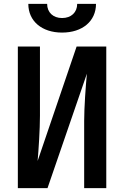

<svg xmlns="http://www.w3.org/2000/svg" viewBox="-20 -970 640 990"><path d="M300 -802C405 -802 475 -861 475 -950H378C378 -906 347 -877 300 -877C254 -877 223 -906 223 -950H126C126 -861 196 -802 300 -802ZM225 0 428 -590C422 -527 414 -416 414 -346V0H528V-730H375L174 -140C179 -198 186 -302 186 -373V-730H72V0Z"/></svg>

Font: Tekne LDO
Style: Bold
Weight: 700
Monospace: yes
Designer: Alessio Laiso, Mario Rullo, Paolo Rosset
Foundry: Alessio Laiso
Version: Version 1.000;hotconv 1.0.109;makeotfexe 2.5.65596